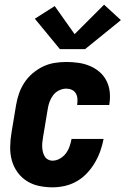

<svg xmlns="http://www.w3.org/2000/svg" viewBox="-20 -793 540 821"><path d="M205 8Q175 8 146.5 2Q118 -4 94.5 -19Q71 -34 54.5 -57Q38 -80 30.5 -107.5Q23 -135 23.5 -165Q24 -195 29 -225L49 -345Q53 -369 61.5 -393.5Q70 -418 84.5 -440Q99 -462 119.5 -479.5Q140 -497 164 -508.5Q188 -520 213.5 -524Q239 -528 263 -528Q289 -528 314.5 -524.5Q340 -521 363 -511.5Q386 -502 404.5 -486.5Q423 -471 434.5 -449Q446 -427 449 -402Q452 -377 448 -350Q448 -349 447.5 -347Q447 -345 447 -344H310Q310 -344 310 -345Q310 -346 310 -346Q312 -359 311 -371.5Q310 -384 304 -394Q298 -404 287 -409Q276 -414 263 -414Q248 -414 232.5 -406.5Q217 -399 207 -385.5Q197 -372 191.5 -356.5Q186 -341 184 -326L164 -206Q162 -195 161 -184.5Q160 -174 160.5 -163.5Q161 -153 163.5 -143Q166 -133 171 -124.5Q176 -116 185 -111Q194 -106 205 -106Q221 -106 236.5 -115Q252 -124 262 -137.5Q272 -151 277.5 -167Q283 -183 286 -199H423Q418 -173 409 -147.5Q400 -122 386 -98Q372 -74 352.5 -53Q333 -32 308.5 -18Q284 -4 257.5 2Q231 8 205 8ZM236 -583 129 -713 214 -767 299 -647 425 -773 497 -707 344 -583Z"/></svg>

Font: Iosevka SS04 Heavy Oblique
Style: Regular
Weight: 900
Italic angle: -9°
Monospace: yes
Designer: Belleve Invis
Foundry: Belleve Invis
Version: Version 19.0.0; ttfautohint (v1.8.4)